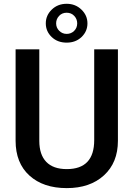

<svg xmlns="http://www.w3.org/2000/svg" viewBox="-20 -967 692 997"><path d="M61 0ZM592.3 -710.9V-235.8Q592.3 -122.6 519.8 -56.4Q447.3 9.8 326.7 9.8Q204.6 9.8 132.8 -55.4Q61 -120.6 61 -236.3V-710.9H184.1V-235.4Q184.1 -164.1 220.2 -126.5Q256.3 -88.9 326.7 -88.9Q469.2 -88.9 469.2 -239.3V-710.9ZM326.2 -947.3Q371.6 -947.3 402.8 -917.2Q434.1 -887.2 434.1 -845.7Q434.1 -804.2 403.6 -774.9Q373 -745.6 326.2 -745.6Q278.8 -745.6 248.3 -774.9Q217.8 -804.2 217.8 -845.7Q217.8 -887.2 248.8 -917.2Q279.8 -947.3 326.2 -947.3ZM271.5 -845.7Q271.5 -822.8 287.6 -806.9Q303.7 -791 326.2 -791Q349.1 -791 365 -806.6Q380.9 -822.3 380.9 -845.7Q380.9 -868.2 365.5 -884.5Q350.1 -900.9 326.2 -900.9Q302.2 -900.9 286.9 -884.5Q271.5 -868.2 271.5 -845.7Z"/></svg>

Font: Roboto Medium
Style: Regular
Weight: 500
Designer: Google
Version: Version 2.134; 2016; ttfautohint (v1.6)